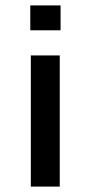

<svg xmlns="http://www.w3.org/2000/svg" viewBox="-20 -690 335 710"><path d="M201 0H94V-485H201ZM92 -578V-670H204V-578Z"/></svg>

Font: Sarpanch Medium
Style: Regular
Weight: 500
Designer: Manushi Parikh (Devanagari and Latin), Jyotish Sonowal (Devanagari)
Foundry: Indian Type Foundry
Version: Version 2.004;PS 1.0;hotconv 1.0.78;makeotf.lib2.5.61930; tt